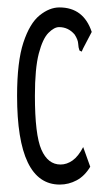

<svg xmlns="http://www.w3.org/2000/svg" viewBox="-20 -486 290 517"><path d="M141 11Q26 11 26 -228Q26 -320 43 -371.5Q60 -423 86.5 -444.5Q113 -466 140 -466Q205 -466 227 -400L204 -356L200 -347L194 -350Q191 -358 190.5 -368.5Q190 -379 181 -393Q164 -413 139 -413Q126 -413 110.5 -397.5Q95 -382 84.5 -342Q74 -302 74 -228Q74 -123 91.5 -83Q109 -43 143 -43Q160 -43 175.5 -54Q191 -65 204 -90L223 -37Q208 -12 186.5 -0.5Q165 11 141 11Z"/></svg>

Font: Inconsolata UltraCondensed
Style: Regular
Weight: 400
Width: 1
Monospace: yes
Designer: Raph Levien, Cyreal, Brenton Simpson
Foundry: Raph Levien, Cyreal, Google
Version: Version 3.001; ttfautohint (v1.8.2.53-6de2)